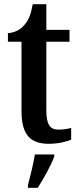

<svg xmlns="http://www.w3.org/2000/svg" viewBox="-20 -679 379 920"><path d="M214 10C264 10 303 -2 321 -10V-66C302 -61 283 -58 259 -58C218 -58 202 -85 202 -151V-479H313V-536H202V-659H137C128 -609 116 -581 98 -561C81 -539 54 -523 18 -520V-479H83V-147C83 -30 128 10 214 10ZM114 208V221H161C188 179 225 113 240 71V61H147C140 107 125 166 114 208Z"/></svg>

Font: Noto Serif Ethiopic Condensed SemiBold
Style: Regular
Weight: 600
Width: 3
Designer: Monotype Design Team
Foundry: Monotype Imaging Inc.
Version: Version 2.102